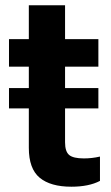

<svg xmlns="http://www.w3.org/2000/svg" viewBox="-20 -674 421 726"><path d="M14 -341H89V-422H14V-526H89V-654H226V-526H352V-422H226V-341H352V-264H226V-136Q226 -101 241.5 -88Q257 -75 297 -75Q328 -75 358 -82V10Q316 32 250 32Q171 32 130 -2Q89 -36 89 -115V-264H14Z"/></svg>

Font: LINE Seed Sans KR Bold
Style: Regular
Weight: 700
Designer: LINE BX Design & Sandoll Inc & Dalton Maag Ltd
Foundry: Sandoll Inc.
Version: Version 1.000